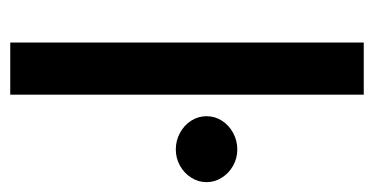

<svg xmlns="http://www.w3.org/2000/svg" viewBox="-202 -546 747 384"><g transform="rotate(90 172.0 -353.5)"><path d="M168.9 0H64.5V-707H168.9ZM211.9 -392.6Q211.9 -409.2 220.9 -423.3Q230 -437.5 245.4 -445.8Q260.7 -454.1 278.3 -454.1Q295.9 -454.1 310.8 -445.8Q325.7 -437.5 334.7 -423.3Q343.8 -409.2 343.8 -392.6Q343.8 -376 334.7 -361.8Q325.7 -347.7 310.8 -339.4Q295.9 -331.1 278.3 -331.1Q260.7 -331.1 245.4 -339.4Q230 -347.7 220.9 -361.8Q211.9 -376 211.9 -392.6Z"/></g></svg>

Font: Pretendard Std Medium
Style: Regular
Weight: 500
Designer: Base glyphs from Inter by Rasmus Andersson; Hangeul glyphs from Noto Sans CJK(Source Han Sans) by Jang Soo-young and Kan
Foundry: Kil Hyung-jin
Version: Version 1.309